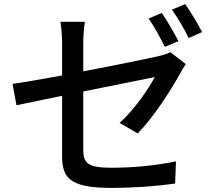

<svg xmlns="http://www.w3.org/2000/svg" viewBox="-20 -868 1040 934"><path d="M767 -805 703 -778C730 -740 762 -680 782 -640L848 -668C828 -707 792 -769 767 -805ZM881 -848 816 -821C844 -783 877 -726 898 -683L963 -712C945 -748 907 -811 881 -848ZM884 -556 809 -614C794 -606 772 -600 748 -594C704 -584 545 -551 385 -521V-660C385 -691 388 -732 393 -762H274C279 -732 282 -691 282 -660V-501C179 -482 87 -466 41 -460L60 -356L282 -402V-112C282 -5 315 46 520 46C637 46 746 37 832 25L836 -83C736 -63 634 -52 522 -52C407 -52 385 -74 385 -140V-423L733 -493C703 -436 634 -335 562 -270L650 -219C726 -296 810 -427 856 -510C863 -524 875 -544 884 -556Z"/></svg>

Font: Noto Sans TC Medium
Style: Regular
Weight: 500
Designer: Ryoko NISHIZUKA 西塚涼子 (kana, bopomofo & ideographs); Paul D. Hunt (Latin, Greek & Cyrillic); Sandoll Communications 산돌커뮤니
Foundry: Adobe
Version: Version 2.004;hotconv 1.0.118;makeotfexe 2.5.65603